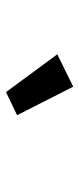

<svg xmlns="http://www.w3.org/2000/svg" viewBox="168 -1013 264 640"><g transform="rotate(90 300.0 -693.0)"><path d="M161 -752 269 -805 364 -618 287 -581Z"/></g></svg>

Font: IBM Plex Sans Arabic SmBld
Style: Regular
Weight: 600
Designer: Mike Abbink, Paul van der Laan, Pieter van Rosmalen, Wael Morcos, Khajak Apelian
Foundry: Bold Monday
Version: Version 1.005